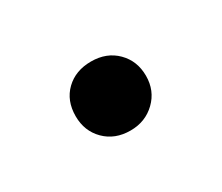

<svg xmlns="http://www.w3.org/2000/svg" viewBox="-39 -409 284 246"><g transform="rotate(-30 103.0 -286.0)"><path d="M103 -235Q80 -235 65.5 -249.5Q51 -264 51 -286Q51 -309 65.5 -323Q80 -337 103 -337Q126 -337 140.5 -322.5Q155 -308 155 -286Q155 -264 140 -249.5Q125 -235 103 -235Z"/></g></svg>

Font: Metropolitano
Style: Regular
Weight: 400
Designer: Fonts by Alex Slobzheninov & Chris M. Simpson / Changes by Cristiano Sobral
Foundry: Fonts by Alex Slobzheninov & Chris M. Simpson / Changes by Cristiano Sobral
Version: Version 1.00;August 30, 2020;FontCreator 13.0.0.2681 64-bit